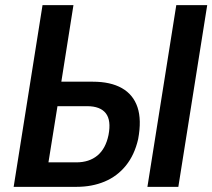

<svg xmlns="http://www.w3.org/2000/svg" viewBox="-20 -725 824 745"><path d="M33 0 145 -705H265L218 -408H340Q409 -408 453 -383Q497 -358 513.5 -309Q530 -260 516 -185Q502 -124 468.5 -82.5Q435 -41 386 -20.5Q337 0 277 0ZM168 -95H276Q326 -95 358 -121.5Q390 -148 401 -201Q412 -258 390.5 -285.5Q369 -313 318 -313H203ZM552 0 664 -705H784L672 0Z"/></svg>

Font: Nunito Sans 10pt Condensed
Style: Bold Italic
Weight: 700
Width: 3
Italic angle: -9°
Designer: Vernon Adams
Foundry: Vernon Adams
Version: Version 3.101;gftools[0.9.27]